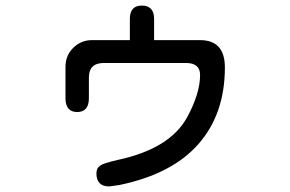

<svg xmlns="http://www.w3.org/2000/svg" viewBox="-20 -624 1040 689"><path d="M446 -480V-556Q446 -604 489 -604Q533 -604 533 -556V-480H698Q787 -480 787 -382Q787 -215 692 -107Q597 1 408 40L372 45Q326 45 326 -2Q326 -21 340 -30Q350 -38 402 -50Q590 -90 652 -204Q698 -289 698 -355Q698 -398 647 -398H353Q299 -398 299 -346V-272Q299 -222 257 -222Q215 -222 215 -272V-384Q215 -425 243 -452.5Q271 -480 310 -480Z"/></svg>

Font: 寒蝉全圆体
Style: Regular
Weight: 400
Designer: Warren2060
      Designed by Motoya company      

      [Varela Round]
      Joe Prince(Latin component); Avraham Cornf
Foundry: ChillType
Version: Version 3.200